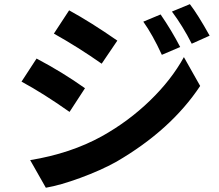

<svg xmlns="http://www.w3.org/2000/svg" viewBox="-20 -840 1040 910"><path d="M659.2 -737.3 741.2 -771.5Q793 -696.3 834 -617.2L747.1 -580.1Q703.1 -675.8 659.2 -737.3ZM794.9 -785.2 879.9 -820.3Q917 -772.5 973.6 -670.9L888.7 -632.8Q846.7 -715.8 794.9 -785.2ZM235.4 -680.7 307.6 -791Q411.1 -734.4 536.1 -647.5L461.9 -538.1Q350.6 -616.2 235.4 -680.7ZM197.3 49.8 123 -81.1Q314.5 -112.3 462.9 -194.3Q588.9 -264.6 690.4 -362.8Q792 -460.9 851.6 -569.3L928.7 -432.6Q790 -223.6 531.2 -73.2Q457 -32.2 361.3 2.9Q265.6 38.1 197.3 49.8ZM82 -453.1 153.3 -562.5Q277.3 -497.1 382.8 -421.9L309.6 -309.6Q183.6 -398.4 82 -453.1Z"/></svg>

Font: GenEi Gothic M Regular
Style: Bold
Weight: 700
Designer: o_tamon (Modified); [Source Han Sans]
Ryoko NISHIZUKA  (kana & ideographs); Paul D. Hunt (Latin, Greek & Cyrillic); Wenl
Version: Version 1.1a;Original Version 1.004